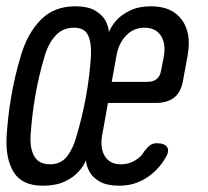

<svg xmlns="http://www.w3.org/2000/svg" viewBox="-40 -580 660 610"><path d="M542 -327Q536 -289 514.5 -271Q493 -253 455 -253H303L284 -147Q278 -107 294 -82.5Q310 -58 344 -58Q375 -58 399 -77Q411 -86 418 -99Q429 -113 437.5 -119Q446 -125 458 -125Q483 -125 491 -112.5Q499 -100 486 -79Q469 -49 442 -27Q397 10 340 10Q300 10 277 -3Q254 -16 244 -35Q234 -54 233 -71Q227 -54 210 -35Q193 -16 165 -3Q137 10 96 10Q30 10 3.5 -33Q-23 -76 -19 -147Q-15 -211 -4 -275Q7 -339 26 -402Q47 -474 89.5 -517Q132 -560 199 -560Q239 -560 262 -546.5Q285 -533 295 -514.5Q305 -496 306 -478Q313 -496 329 -514.5Q345 -533 373 -546.5Q401 -560 440 -560Q506 -560 537.5 -517.5Q569 -475 556 -403ZM119 -58Q153 -58 172.5 -82.5Q192 -107 203 -147Q222 -211 233.5 -275Q245 -339 249 -403Q251 -443 240 -467.5Q229 -492 195 -492Q160 -492 137 -467.5Q114 -443 102 -402Q83 -339 72 -275Q61 -211 57 -147Q55 -107 69.5 -82.5Q84 -58 119 -58ZM315 -320H428Q447 -320 458 -329Q469 -338 472 -357L481 -403Q487 -443 470.5 -467.5Q454 -492 419 -492Q385 -492 361 -467.5Q337 -443 330 -403Z"/></svg>

Font: Maple Mono Light
Style: Italic
Weight: 300
Italic angle: -10°
Monospace: yes
Designer: subframe7536
Version: Version 7.000